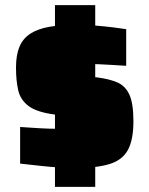

<svg xmlns="http://www.w3.org/2000/svg" viewBox="-20 -716 579 744"><path d="M270 -65Q242 -65 209.5 -67Q177 -69 140 -73Q103 -77 58 -82V-224Q76 -223 96 -221.5Q116 -220 135 -219Q154 -218 170.5 -217.5Q187 -217 199 -217Q249 -217 269.5 -218.5Q290 -220 294.5 -225Q299 -230 299 -242Q299 -249 297.5 -252.5Q296 -256 288 -258.5Q280 -261 261 -263L193 -272Q123 -281 91 -305Q59 -329 50.5 -366.5Q42 -404 42 -454Q42 -503 55.5 -535Q69 -567 97.5 -585.5Q126 -604 170.5 -612Q215 -620 276 -620Q311 -620 348.5 -617Q386 -614 418 -610Q450 -606 469 -603V-461Q440 -463 412.5 -464.5Q385 -466 364.5 -467Q344 -468 333 -468Q300 -468 281 -467.5Q262 -467 253 -465Q244 -463 242 -459Q240 -455 240 -448Q240 -441 241.5 -436.5Q243 -432 251.5 -430Q260 -428 279 -425L357 -416Q404 -410 435 -396.5Q466 -383 481.5 -349Q497 -315 497 -246Q497 -176 476.5 -136.5Q456 -97 406.5 -81Q357 -65 270 -65ZM193 8V-696H349V8Z"/></svg>

Font: Saira Thin Black
Style: Regular
Weight: 900
Version: Version 1.101